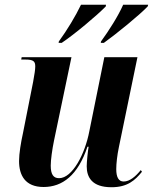

<svg xmlns="http://www.w3.org/2000/svg" viewBox="-20 -776 642 806"><path d="M404 -602 403 -596H416C469 -634 567 -714 600 -749L602 -756H497C477 -710 437 -647 404 -602ZM227 -602 226 -596H239C294 -633 387 -711 424 -749L425 -756H320C297 -708 262 -650 227 -602ZM448 10C515 10 547 -19 576 -55L571 -62C550 -36 525 -14 499 -14C478 -14 468 -32 468 -66C468 -89 472 -125 479 -158L557 -536H418L355 -225C337 -130 284 -28 228 -28C204 -28 193 -44 193 -81C193 -104 199 -149 207 -187L280 -536H71L69 -526H87C121 -526 128 -518 128 -497C128 -485 125 -464 119 -432L76 -215C68 -179 60 -132 60 -100C60 -41 85 9 163 9C242 9 307 -40 347 -160H352C349 -144 344 -96 344 -78C344 -32 366 10 448 10Z"/></svg>

Font: Noto Serif Display Condensed
Style: Bold Italic
Weight: 700
Width: 3
Italic angle: -12°
Designer: Monotype Design Team
Foundry: Monotype Imaging Inc.
Version: Version 2.009